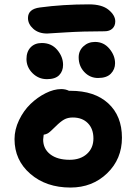

<svg xmlns="http://www.w3.org/2000/svg" viewBox="-20 -844 620 871"><path d="M193.8 -691.9Q154.8 -691.9 130.9 -713.4Q106.9 -734.9 106.9 -762.2Q106.9 -803.2 161.1 -810.1Q265.6 -824.2 383.8 -824.2Q442.9 -824.2 472.9 -799.3Q502.9 -774.4 502.9 -747.1Q502.9 -726.6 490 -714.4Q477.1 -702.1 454.1 -702.1Q356.9 -702.1 276.9 -697Q196.8 -691.9 193.8 -691.9ZM424.8 -490.2Q388.2 -490.2 362.5 -517.3Q336.9 -544.4 336.9 -584Q336.9 -613.8 358.4 -633.8Q379.9 -653.8 411.1 -653.8Q450.7 -653.8 476.3 -623Q502 -592.3 502 -557.1Q502 -529.3 482.9 -509.8Q463.9 -490.2 424.8 -490.2ZM192.9 -484.9Q154.8 -484.9 127.4 -512.2Q100.1 -539.6 100.1 -576.2Q100.1 -609.4 118.9 -629.2Q137.7 -648.9 169.9 -648.9Q213.4 -648.9 239.7 -617.7Q266.1 -586.4 266.1 -549.8Q266.1 -521 248.3 -502.9Q230.5 -484.9 192.9 -484.9ZM299.8 6.8Q189.5 6.8 117.7 -55.2Q45.9 -117.2 45.9 -212.9Q45.9 -256.3 66.4 -299.1Q86.9 -341.8 118.2 -372.1Q149.4 -402.3 186.8 -421.1Q224.1 -439.9 257.8 -439.9Q277.3 -439.9 293 -432.1H299.8Q409.2 -432.1 471.2 -375Q533.2 -317.9 533.2 -219.2Q533.2 -122.6 466.1 -57.9Q398.9 6.8 299.8 6.8ZM175.8 -210.9Q175.8 -168.9 208 -144Q240.2 -119.1 295.9 -119.1Q344.7 -119.1 374.3 -145.8Q403.8 -172.4 403.8 -215.8Q403.8 -259.8 378.4 -285.4Q353 -311 310.1 -311Q287.1 -311 270.5 -301.5Q253.9 -292 232.9 -271Q206.5 -244.6 197.3 -239.3Q188.5 -234.4 178.2 -232.9Q175.8 -215.8 175.8 -210.9Z"/></svg>

Font: Shantell Sans Irregular Bouncy
Style: Regular
Weight: 600
Designer: Stephen Nixon, Anya Danilova, Shantell Martin
Foundry: Arrow Type
Version: Version 1.006;[9816181b4]